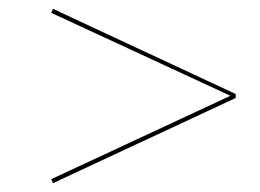

<svg xmlns="http://www.w3.org/2000/svg" viewBox="-20 -448 590 435"><path d="M514 -235V-226L100 -33L96 -42L502 -231L96 -419L100 -428Z"/></svg>

Font: Ysabeau Hairline
Style: Italic
Weight: 100
Italic angle: -12°
Designer: Christian Thalmann (Catharsis Fonts)
Version: Version 0.003